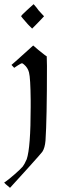

<svg xmlns="http://www.w3.org/2000/svg" viewBox="-29 -692 330 920"><path d="M101 -644 132 -672 145 -657Q155 -642 169 -628L182 -614L169 -600Q148 -579 140 -570L125 -555L112 -568Q109 -570 86 -597Q83 -600 79.5 -604.5Q76 -609 74 -611.5Q72 -614 72 -615Q72 -617 101 -644ZM19 208Q-9 185 -9 183Q-9 182 -6 181Q13 168 42 142.5Q71 117 80 106Q88 96 99 71Q118 15 118 -179V-212Q117 -318 110 -345Q104 -368 86 -383Q79 -389 76 -389Q73 -389 57 -379L39 -367Q26 -380 26 -381L33 -387Q40 -393 53.5 -405Q67 -417 79 -428L130 -474Q152 -454 186 -428L195 -422L196 -376Q196 -120 189 -18Q186 17 174 35Q172 39 104 114.5Q36 190 19 208Z"/></svg>

Font: MathJax_Fraktur
Style: Regular
Weight: 400
Version: Version 1.1